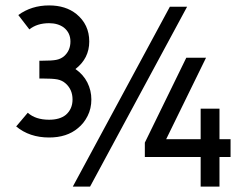

<svg xmlns="http://www.w3.org/2000/svg" viewBox="-20 -692 920 712"><path d="M88.9 -583 47.9 -636.2Q96.7 -671.9 162.1 -671.9Q223.6 -671.9 263.2 -640.1Q311 -601.1 311 -538.1Q311 -475.6 259.8 -436Q289.1 -415.5 304 -386Q318.8 -356.4 318.8 -323.2Q318.8 -289.6 304.9 -262Q291 -234.4 269 -216.8Q228 -182.1 162.1 -182.1Q89.4 -182.1 40 -223.1L83 -273.9Q111.8 -248 162.1 -248Q201.7 -248 224.1 -266.1Q249 -287.6 249 -323.2Q249 -359.9 223.1 -382.8Q210.4 -394 192.9 -397.5Q175.3 -400.9 134.8 -400.9H126V-466.8H134.8Q172.4 -466.8 188.5 -470Q204.6 -473.1 216.8 -482.9Q241.2 -503.9 241.2 -538.1Q241.2 -570.3 216.8 -589.8Q194.8 -606 162.1 -606Q117.7 -606 88.9 -583ZM670.9 -478H744.1L596.2 -175.8H724.1V-289.1H793.9V-175.8H835V-109.9H793.9V0H724.1V-109.9H517.1V-163.1ZM609.9 -667H673.8L314 0H250Z"/></svg>

Font: Gidolinya
Style: Regular
Weight: 400
Version: Version 1.0.3